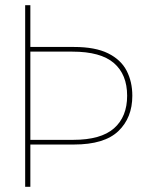

<svg xmlns="http://www.w3.org/2000/svg" viewBox="-20 -720 567 740"><path d="M77 0V-700H97V-539H265Q347 -539 396.5 -514.5Q446 -490 468 -447.5Q490 -405 490 -351Q490 -266 436 -214.5Q382 -163 265 -163H97V0ZM97 -181H262Q369 -181 419.5 -225.5Q470 -270 470 -351Q470 -433 419 -477Q368 -521 259 -521H97Z"/></svg>

Font: DM Sans Thin
Style: Regular
Weight: 100
Designer: Colophon Foundry, Jonny Pinhorn
Foundry: Colophon Foundry
Version: Version 4.004; ttfautohint (v1.8.4.7-5d5b)